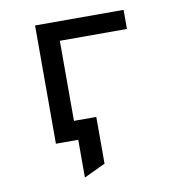

<svg xmlns="http://www.w3.org/2000/svg" viewBox="-77 -583 770 817"><g transform="rotate(-10 308.0 -174.0)"><path d="M224.5 163V0H167.5V-82.5H317V119.5ZM128 0V-511H510.5V-428.5H220.5V0Z"/></g></svg>

Font: Overpass Mono Medium
Style: Regular
Weight: 500
Monospace: yes
Designer: Delve Withrington, Dave Bailey
Foundry: Delve Fonts LLC
Version: Version 4.000